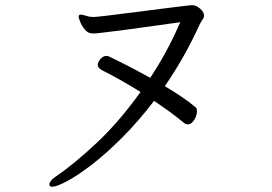

<svg xmlns="http://www.w3.org/2000/svg" viewBox="-20 -692 1040 735"><path d="M717 -672Q731 -672 746 -659Q761 -646 761 -633Q761 -623 754 -615Q753 -614 750.5 -609.5Q748 -605 746 -602Q716 -536 683 -477.5Q650 -419 611 -362Q645 -342 674.5 -322Q704 -302 728 -282Q734 -278 734 -266Q734 -250 723.5 -233Q713 -216 699 -216Q691 -216 685 -221Q656 -245 627 -266Q598 -287 570 -306Q507 -224 444.5 -162Q382 -100 328 -59Q274 -18 235 2.5Q196 23 179 23Q176 23 172 21Q169 18 169 14Q169 8 175 0Q181 -8 196 -18Q261 -62 348 -143Q435 -224 518 -340Q476 -366 438.5 -387Q401 -408 369 -424Q354 -433 354 -444Q354 -451 360 -460Q372 -478 387 -478Q393 -478 399 -475Q482 -435 555 -394Q587 -442 616 -495.5Q645 -549 670 -607Q618 -600 563 -592Q508 -584 460.5 -578Q413 -572 381 -568Q349 -564 341 -564H335Q317 -564 305 -578.5Q293 -593 287 -608.5Q281 -624 281 -627Q281 -635 287 -636H288Q293 -636 304.5 -633Q316 -630 323 -628Q326 -628 330 -627.5Q334 -627 338 -627Q343 -627 347 -627.5Q351 -628 353 -628Q358 -628 385.5 -631.5Q413 -635 453 -640Q493 -645 536.5 -650.5Q580 -656 619 -661Q658 -666 683.5 -669Q709 -672 711 -672Z"/></svg>

Font: Moon Stars Kai T
Style: Regular
Weight: 400
Designer: GuiWonder
Version: Version 1.101